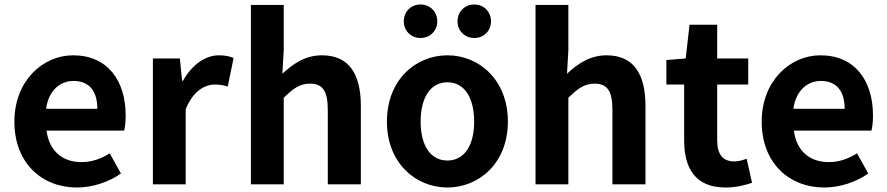

<svg xmlns="http://www.w3.org/2000/svg" viewBox="-20 -820 3945 854"><path d="M322 14C392 14 463 -10 518 -48L468 -138C428 -113 388 -99 342 -99C259 -99 199 -147 187 -239H532C536 -252 539 -279 539 -306C539 -461 459 -574 305 -574C171 -574 44 -461 44 -279C44 -95 166 14 322 14ZM185 -336C196 -418 248 -460 307 -460C379 -460 413 -412 413 -336Z M660 0H806V-334C838 -415 891 -444 935 -444C958 -444 974 -441 993 -435L1019 -562C1002 -569 984 -574 953 -574C895 -574 835 -534 794 -461H790L780 -560H660Z M1096 0H1242V-385C1284 -426 1313 -448 1359 -448C1414 -448 1438 -417 1438 -331V0H1585V-349C1585 -490 1533 -574 1412 -574C1336 -574 1281 -534 1236 -492L1242 -597V-798H1096Z M1970 14C2110 14 2239 -94 2239 -279C2239 -466 2110 -574 1970 -574C1830 -574 1701 -466 1701 -279C1701 -94 1830 14 1970 14ZM1970 -106C1894 -106 1851 -174 1851 -279C1851 -385 1894 -454 1970 -454C2046 -454 2089 -385 2089 -279C2089 -174 2046 -106 1970 -106ZM1850 -651C1894 -651 1925 -684 1925 -725C1925 -767 1894 -800 1850 -800C1807 -800 1776 -767 1776 -725C1776 -684 1807 -651 1850 -651ZM2090 -651C2133 -651 2164 -684 2164 -725C2164 -767 2133 -800 2090 -800C2046 -800 2015 -767 2015 -725C2015 -684 2046 -651 2090 -651Z M2362 0H2508V-385C2550 -426 2579 -448 2625 -448C2680 -448 2704 -417 2704 -331V0H2851V-349C2851 -490 2799 -574 2678 -574C2602 -574 2547 -534 2502 -492L2508 -597V-798H2362Z M3207 14C3256 14 3295 3 3325 -7L3301 -114C3286 -108 3264 -102 3246 -102C3196 -102 3170 -132 3170 -196V-444H3308V-560H3170V-710H3047L3030 -560L2944 -553V-444H3023V-196C3023 -70 3074 14 3207 14Z M3646 14C3716 14 3787 -10 3842 -48L3792 -138C3752 -113 3712 -99 3666 -99C3583 -99 3523 -147 3511 -239H3856C3860 -252 3863 -279 3863 -306C3863 -461 3783 -574 3629 -574C3495 -574 3368 -461 3368 -279C3368 -95 3490 14 3646 14ZM3509 -336C3520 -418 3572 -460 3631 -460C3703 -460 3737 -412 3737 -336Z"/></svg>

Font: Source Han Sans Old Style Bold
Style: Regular
Weight: 700
Designer: Ryoko NISHIZUKA (kana & ideographs); Paul D. Hunt (Latin, Greek & Cyrillic); Wenlong ZHANG (bopomofo); Sandoll Communica
Foundry: Adobe Systems Incorporated
Version: Version 1.004;PS 1.004;hotconv 1.0.81;makeotf.lib2.5.63406